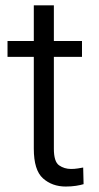

<svg xmlns="http://www.w3.org/2000/svg" viewBox="-20 -680 365 710"><path d="M283.2 -528.3V-469.7H179.2V-129.9Q179.2 -82 198.5 -68.6Q217.8 -55.2 242.7 -55.2Q255.4 -55.2 267.6 -57.1Q279.8 -59.1 287.6 -60.5L289.1 1Q278.3 4.4 261 7.1Q243.7 9.8 223.1 9.8Q172.9 9.8 138.9 -20.5Q105 -50.8 105 -130.4V-469.7H7.8V-528.3H105V-660.2H179.2V-528.3Z"/></svg>

Font: Vazirmatn UI Light
Style: Regular
Weight: 300
Designer: Saber Rastikerdar
Foundry: Saber Rastikerdar
Version: Version 33.003